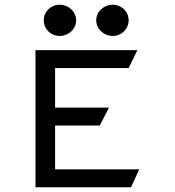

<svg xmlns="http://www.w3.org/2000/svg" viewBox="-20 -792 739 812"><path d="M457 -640C494 -640 524 -669 524 -706C524 -743 494 -772 457 -772C419 -772 387 -743 387 -706C387 -669 419 -640 457 -640ZM232 -640C270 -640 302 -669 302 -706C302 -743 270 -772 232 -772C195 -772 165 -743 165 -706C165 -669 195 -640 232 -640ZM213 -504H524L561 -580H130V0H534L569 -76H213V-261H402L441 -337H213Z"/></svg>

Font: Charger Monospace
Style: Regular
Weight: 400
Designer: Jasper
Foundry: Cannot Into Space Fonts
Version: Version 0.980